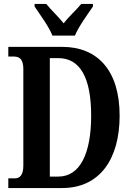

<svg xmlns="http://www.w3.org/2000/svg" viewBox="-20 -951 669 971"><path d="M245 -771H359C377 -816 424 -880 450 -918V-931H391C368 -903 326 -865 302 -833C277 -865 236 -903 214 -931H155V-918C180 -880 228 -816 245 -771ZM22 0H294C485 0 585 -147 585 -366C585 -593 475 -714 294 -714H22V-665H50C79 -665 98 -651 98 -603V-113C98 -67 81 -49 55 -49H22ZM275 -58H232V-657H275C384 -657 441 -560 441 -366C441 -173 384 -58 275 -58Z"/></svg>

Font: Noto Serif Tamil ExtraCondensed
Style: Bold Italic
Weight: 700
Width: 2
Italic angle: -12°
Designer: Indian Type Foundry, Tom Grace, and the Monotype Design Team
Foundry: Monotype Imaging Inc.
Version: Version 2.003